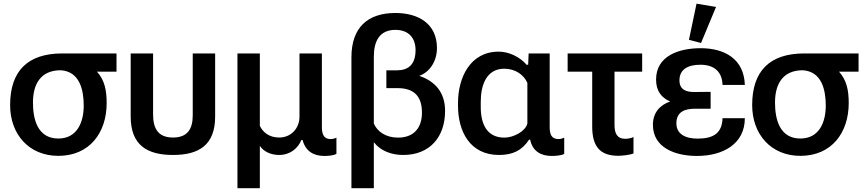

<svg xmlns="http://www.w3.org/2000/svg" viewBox="-20 -828 4681 1038"><path d="M295.4 14.6C464.4 14.6 556.6 -110.8 556.6 -270.5C556.6 -340.3 545.4 -395 504.4 -440.4H609.9V-539.1H316.4C128.4 -539.1 34.7 -442.9 34.7 -259.8C34.7 -103 135.7 14.6 295.4 14.6ZM295.4 -79.1C183.6 -79.1 158.2 -182.1 158.2 -273.9C158.2 -375 201.2 -448.2 308.6 -448.2C411.6 -441.4 432.6 -340.8 432.6 -256.8C432.6 -168.5 397.9 -79.1 295.4 -79.1Z M915 9.8C1052.7 9.8 1143.1 -41.5 1143.1 -197.8V-539.1H1022V-204.1C1022 -129.9 993.2 -84.5 915 -84.5C835 -84.5 807.6 -133.3 807.6 -209V-539.1H686.5V-197.8C686.5 -42 777.3 9.8 915 9.8Z M1263.7 189.5H1384.8V-39.6C1405.3 -7.8 1445.8 9.8 1488.8 9.8C1548.8 9.8 1590.8 -25.9 1609.4 -71.3H1615.7C1631.8 -10.3 1675.3 14.6 1731.9 15.1C1752.4 15.1 1780.8 13.7 1798.8 3.9V-83.5C1788.1 -78.6 1776.9 -76.2 1766.6 -76.2C1730 -76.2 1720.2 -104 1720.2 -140.6V-539.1H1599.1V-197.3C1599.1 -134.3 1553.7 -84.5 1489.3 -84.5C1433.6 -84.5 1400.4 -114.7 1384.8 -147.5V-539.1H1263.7Z M1879.9 189.5H2001V-59.1C2038.6 -10.7 2098.6 9.8 2159.7 9.8C2304.7 9.8 2386.2 -88.4 2386.2 -228.5C2386.2 -328.6 2332.5 -388.7 2246.6 -418C2303.7 -438 2342.3 -497.6 2342.3 -568.4C2342.3 -698.7 2243.2 -757.8 2117.7 -757.8C1969.2 -757.8 1879.9 -680.7 1879.9 -518.1ZM2131.8 -84C2065.9 -84 2019.5 -116.7 2001 -160.2V-521.5C2001 -604.5 2031.2 -666.5 2117.7 -666.5C2189.9 -666.5 2226.6 -622.1 2226.6 -557.1C2226.6 -478.5 2186.5 -447.8 2126.5 -447.8H2068.8V-351.6H2127.9C2207 -351.6 2261.2 -318.8 2261.2 -218.8C2261.2 -138.7 2219.2 -84 2131.8 -84Z M2677.7 9.8C2752.4 9.8 2801.8 -14.6 2840.3 -72.8H2846.2C2859.4 -8.8 2906.2 15.1 2962.9 15.1C2980.5 15.1 3015.1 13.2 3030.3 3.9V-83.5C3020 -79.1 3009.8 -76.2 2999 -76.2C2960.9 -76.2 2951.7 -103 2951.7 -141.1V-539.1H2837.9L2835.4 -478H2826.7C2792 -518.6 2733.9 -548.8 2675.8 -548.8C2521 -548.8 2456.1 -407.2 2456.1 -271.5V-256.3C2456.1 -117.7 2520.5 9.8 2677.7 9.8ZM2707 -84C2610.4 -84 2579.1 -160.2 2579.1 -249V-278.3C2579.1 -367.7 2609.9 -456.5 2706.1 -456.5C2766.6 -456.5 2812 -423.3 2831.1 -379.9V-160.6C2821.8 -119.1 2757.3 -84 2707 -84Z M3048.8 -440.4H3181.6V-144C3181.6 -36.6 3223.6 14.2 3321.8 14.2C3345.2 14.2 3387.2 9.3 3404.8 1.5V-86.9C3391.1 -81.1 3376 -77.6 3360.8 -77.6C3315.9 -77.6 3302.2 -106.9 3302.2 -153.3V-440.4H3451.7V-539.1H3048.8Z M3748 15.1C3889.2 15.1 4006.8 -50.3 4006.8 -189H3886.2C3883.8 -107.9 3836.4 -78.6 3751.5 -78.6C3684.1 -78.6 3636.7 -104 3636.7 -161.1C3636.7 -221.7 3679.7 -240.2 3735.8 -240.2H3821.8V-331.5L3735.8 -330.6C3691.4 -330.1 3653.3 -341.3 3653.3 -394C3653.3 -451.2 3696.8 -478 3766.6 -478C3842.8 -478 3884.3 -438.5 3886.2 -368.7H4006.8C4002.4 -509.8 3897 -567.4 3768.1 -567.4C3648.4 -567.4 3526.9 -524.9 3526.9 -397.9C3526.9 -335.4 3556.2 -299.8 3603 -279.3C3548.8 -260.7 3509.8 -219.7 3509.8 -153.3C3509.8 -29.8 3629.4 15.1 3748 15.1ZM3770 -595.7 3851.1 -790.5 3745.6 -808.1 3704.6 -612.8Z M4307.1 14.6C4476.1 14.6 4568.4 -110.8 4568.4 -270.5C4568.4 -340.3 4557.1 -395 4516.1 -440.4H4621.6V-539.1H4328.1C4140.1 -539.1 4046.4 -442.9 4046.4 -259.8C4046.4 -103 4147.5 14.6 4307.1 14.6ZM4307.1 -79.1C4195.3 -79.1 4169.9 -182.1 4169.9 -273.9C4169.9 -375 4212.9 -448.2 4320.3 -448.2C4423.3 -441.4 4444.3 -340.8 4444.3 -256.8C4444.3 -168.5 4409.7 -79.1 4307.1 -79.1Z"/></svg>

Font: Winston SemiBold
Style: Regular
Weight: 600
Designer: Vernon Adams, Kim Jin-seong, David Berlow, Cristiano Sobral
Foundry: The Winston Project Authors
Version: Version 3.004